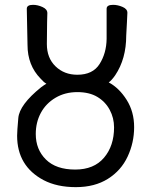

<svg xmlns="http://www.w3.org/2000/svg" viewBox="-20 -751 626 794"><path d="M291 -49.8Q368.7 -49.8 410.2 -98.9Q451.7 -147.9 451.7 -224.1Q451.7 -263.2 433.8 -296.6Q416 -330.1 382.8 -350.1Q349.6 -370.1 299.8 -370.1Q249 -370.1 209.5 -346.7Q169.9 -323.2 148.9 -284.2Q127.9 -245.1 127.9 -196.8Q127.9 -132.8 169.9 -91.3Q211.9 -49.8 291 -49.8ZM160.6 -5.9Q50.8 -64 50.8 -189.9Q50.8 -208 55.7 -262.9Q60.5 -317.9 149.9 -390.1Q164.6 -400.9 171.9 -404.8Q161.6 -410.2 147.9 -425.8Q93.8 -481 93.8 -564.9Q93.8 -592.8 90.8 -714.8Q90.8 -731 116.7 -731Q135.7 -731 155.8 -721.9Q175.8 -712.9 175.8 -696.8Q175.8 -675.8 174.8 -660.2L173.8 -568.8Q173.8 -511.2 209.7 -476.6Q245.6 -441.9 299.8 -441.9Q363.8 -441.9 391.8 -486.3Q419.9 -530.8 420.9 -589.8V-714.8Q420.9 -731 447.8 -731Q466.8 -731 486.8 -722.4Q506.8 -713.9 506.8 -698.2Q506.8 -685.1 504.9 -658Q502.9 -630.9 502 -604Q502 -507.8 456.5 -439.9Q441.9 -418.9 429.7 -410.2Q472.7 -387.2 503.7 -338.1Q534.7 -289.1 534.7 -225.1Q534.7 -161.1 507.8 -103.5Q481 -45.9 426.3 -11.5Q371.6 22.9 293.7 22.9Q215.8 22.9 160.6 -5.9Z"/></svg>

Font: LXGW WenKai GB Screen
Style: Regular
Weight: 400
Designer: LXGW / Fontworks Inc.
Foundry: LXGW / Fontworks Inc.
Version: Version 1.321;February 19, 2024;FontCreator 14.0.0.2901 64-b